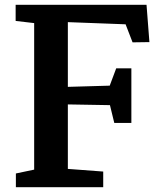

<svg xmlns="http://www.w3.org/2000/svg" viewBox="-20 -778 665 798"><path d="M122 -73V-682L45 -691V-758H589L601 -603L531 -602L502 -677L262 -686V-417L436 -422L463 -494H526V-267H455L437 -341L262 -344V-76L409 -65V0H46V-57Z"/></svg>

Font: Martel ExtraBold
Style: Regular
Weight: 800
Designer: Dan Reynolds
Foundry: Dan Reynolds
Version: Version 1.001; ttfautohint (v1.1) -l 5 -r 5 -G 72 -x 0 -D la